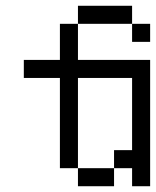

<svg xmlns="http://www.w3.org/2000/svg" viewBox="-20 -645 540 665"><path d="M437.5 -562.5H250V-625H437.5ZM62.5 -437.5H187.5V-562.5H250V-437.5H500V0H437.5V-62.5H375V-125H437.5V-375H250V-62.5H187.5V-375H62.5ZM250 -62.5H375V0H250ZM437.5 -562.5H500V-500H437.5Z"/></svg>

Font: 寒蝉点阵体 16px
Style: Regular
Weight: 400
Designer: Designed by Warren2060
Foundry: ChillType
Version: Version 1.000